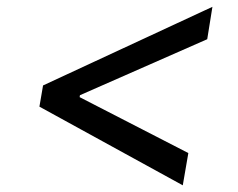

<svg xmlns="http://www.w3.org/2000/svg" viewBox="-20 -568 701 566"><path d="M96.2 -253.6 518.8 -21.7 535.2 -116.8 214.8 -281.6 215.6 -287.3 590.9 -452.4 606.2 -547.9 106.9 -316.1Z"/></svg>

Font: Margiela Sans Text
Style: Italic
Weight: 400
Italic angle: -9.39999°
Designer: Stefan Endress, Andreas Faust
Version: Version 1.100;FEAKit 1.0